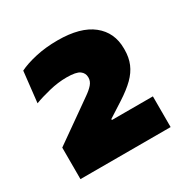

<svg xmlns="http://www.w3.org/2000/svg" viewBox="-94 -792 492 509"><g transform="rotate(-30 152.0 -537.5)"><path d="M289.5 -363H13.5V-459.5L105 -524Q123 -537 136.8 -546.5Q150.5 -556 158.5 -565.2Q166.5 -574.5 166.5 -585.5V-586.5Q166.5 -599.5 156 -607.2Q145.5 -615 116 -615Q90 -615 62.5 -608.2Q35 -601.5 15.5 -594L26 -688Q46 -698 77 -705Q108 -712 144.5 -712Q214.5 -712 250.5 -683.2Q286.5 -654.5 286.5 -605.5V-602Q286.5 -578 278.5 -559Q270.5 -540 253.8 -523.5Q237 -507 210 -489.5L164 -460V-443L108.5 -457H289.5Z"/></g></svg>

Font: Anek Malayalam ExtraBold
Style: Regular
Weight: 800
Version: Version 1.003